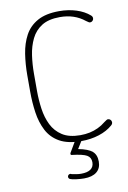

<svg xmlns="http://www.w3.org/2000/svg" viewBox="-89 -660 598 897"><g transform="rotate(-10 210.5 -211.0)"><path d="M90 -339Q90 -383 96 -425Q102 -467 119 -502Q136 -537 168.5 -557.5Q201 -578 255 -578Q324 -578 372 -539Q385 -529 390 -529Q397 -529 402 -534Q407 -539 407 -546Q407 -554 400 -560Q375 -582 337.5 -594Q300 -606 256 -606Q193 -606 153.5 -584Q114 -562 93.5 -524Q73 -486 65.5 -437.5Q58 -389 58 -336V-260Q58 -208 65 -159.5Q72 -111 92 -72.5Q112 -34 151 -12Q190 10 254 10Q299 10 338 -2.5Q377 -15 403 -38Q410 -44 410 -52Q410 -59 405 -64Q400 -69 393 -69Q388 -69 375 -59Q358 -45 339 -36Q320 -27 299 -22.5Q278 -18 254 -18Q201 -18 168.5 -39Q136 -60 119 -94.5Q102 -129 96 -171.5Q90 -214 90 -257ZM233 -11 193 57Q193 58 193 58.5Q193 59 193 60Q192 66 199 66Q250 72 268.5 82.5Q287 93 287 116Q287 138 271.5 149Q256 160 226 160Q216 160 203 158Q190 156 182 154Q179 152 177.5 152Q176 152 174 152Q170 152 166.5 155.5Q163 159 163 164Q163 171 170 175Q179 179 199.5 181.5Q220 184 236 184Q275 184 296 167Q317 150 317 118Q317 86 298 69.5Q279 53 232 44L266 -11Z"/></g></svg>

Font: Beiruti ExtraLight
Style: Regular
Weight: 250
Designer: Arlette Boutros
Foundry: Boutros
Version: Version 1.41